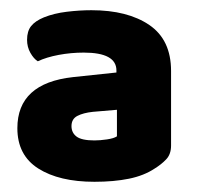

<svg xmlns="http://www.w3.org/2000/svg" viewBox="-20 -676 395 376"><path d="M165 -401Q176 -401 189.5 -403Q203 -405 209 -409V-461L162 -457Q143 -455 131.5 -449Q120 -443 120 -429Q120 -416 130 -408.5Q140 -401 165 -401ZM159 -656Q230 -656 272.5 -627Q315 -598 315 -537V-391Q315 -374 305.5 -364Q296 -354 283 -346Q262 -332 232.5 -326Q203 -320 165 -320Q96 -320 55 -346Q14 -372 14 -425Q14 -513 123 -525L208 -534V-538Q208 -573 144 -573Q119 -573 95 -568.5Q71 -564 54 -556Q46 -561 39.5 -572.5Q33 -584 33 -598Q33 -615 41 -625Q49 -635 66 -642Q86 -650 111 -653Q136 -656 159 -656Z"/></svg>

Font: Baloo Tamma
Style: Regular
Weight: 400
Designer: Divya Kowshik and Ek Type
Foundry: Ek Type
Version: Version 1.007;PS 1.000;hotconv 1.0.88;makeotf.lib2.5.647800